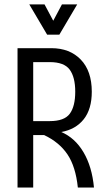

<svg xmlns="http://www.w3.org/2000/svg" viewBox="-20 -841 478 861"><path d="M58.6 -625H210Q293 -625 342.3 -573.7Q391.6 -522.5 391.6 -429.7Q391.6 -351.6 355.5 -306.2Q319.3 -260.7 254.9 -249Q316.4 -222.7 354.5 -158.2Q392.6 -93.8 401.4 0H329.1Q319.3 -93.8 282.7 -148.4Q246.1 -203.1 177.7 -235.4H128.9V0H58.6ZM203.1 -297.9Q268.6 -297.9 293 -331.1Q317.4 -364.3 317.4 -429.7Q317.4 -495.1 292.5 -528.8Q267.6 -562.5 203.1 -562.5H128.9V-297.9ZM326.2 -821.3 246.1 -685.5H191.4L111.3 -821.3H179.7L218.8 -748L257.8 -821.3Z"/></svg>

Font: Sudo Variable
Style: Regular
Weight: 400
Monospace: yes
Designer: Jens Kutilek
Foundry: Jens Kutilek
Version: Version 0.040